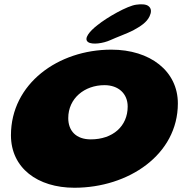

<svg xmlns="http://www.w3.org/2000/svg" viewBox="-20 -830 872 903"><path d="M394.5 -632C413.5 -618.5 466 -626 499.5 -641.5C526.5 -654 579 -673 606 -687C641.5 -706.5 670 -724.5 683.5 -753.5C692 -771.5 693 -788 680.5 -799.5C668 -811.5 643 -811 621 -808C579.5 -803 483.5 -748.5 438 -711.5C401 -683 372 -647.5 394.5 -632ZM330 53C584 53 816.5 -102.5 816.5 -343.5C816.5 -496 686 -596.5 503.5 -596.5C253 -596.5 31.5 -436 31.5 -194C31.5 -40 156.5 53 330 53ZM407 -174.5C337.5 -174.5 301 -215 301 -274.5C301 -367.5 377.5 -429.5 471.5 -429.5C537 -429.5 580.5 -389.5 580.5 -329C580.5 -236 510 -174.5 407 -174.5Z"/></svg>

Font: Gluten
Style: Bold Italic
Weight: 700
Italic angle: -13°
Designer: Tyler Finck
Foundry: Etcetera Type Company
Version: Version 0.920